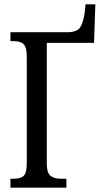

<svg xmlns="http://www.w3.org/2000/svg" viewBox="-20 -862 470 882"><path d="M28 -41H44Q76 -41 89.5 -55Q103 -69 103 -113V-602Q103 -644 89 -658.5Q75 -673 43 -673H28V-714H289Q332 -714 347 -734.5Q362 -755 369 -804L373 -842H418L412 -665H195V-109Q195 -69 211.5 -55Q228 -41 260 -41H285V0H28Z"/></svg>

Font: Noto Serif Cond
Style: Regular
Weight: 400
Width: 3
Designer: Monotype Design Team
Foundry: Monotype Imaging Inc.
Version: Version 1.001